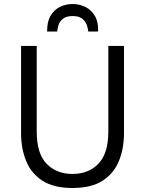

<svg xmlns="http://www.w3.org/2000/svg" viewBox="-20 -922 723 957"><path d="M341 15Q248 15 192 -21Q136 -57 110.5 -119Q85 -181 85 -258V-693H163V-267Q163 -156 212.5 -105.5Q262 -55 341 -55Q421 -55 470.5 -106Q520 -157 520 -267V-693H598V-258Q598 -181 572.5 -119Q547 -57 491 -21Q435 15 341 15ZM215 -765Q214 -812 231.5 -842.5Q249 -873 278.5 -887.5Q308 -902 342 -902Q376 -902 405.5 -887.5Q435 -873 453 -842.5Q471 -812 469 -765H420Q419 -777 413.5 -795Q408 -813 391.5 -827.5Q375 -842 342 -842Q309 -842 292.5 -827.5Q276 -813 271 -795Q266 -777 265 -765Z"/></svg>

Font: Ubuntu Sans
Style: Regular
Weight: 400
Designer: Dalton Maag Ltd
Foundry: Dalton Maag Ltd
Version: Version 1.006; ttfautohint (v1.8.4.7-5d5b)